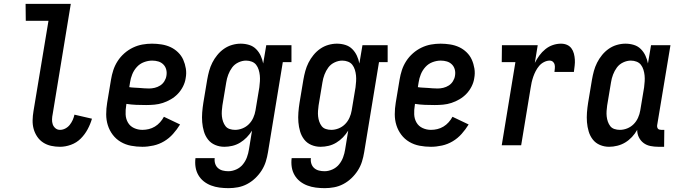

<svg xmlns="http://www.w3.org/2000/svg" viewBox="-20 -755 3540 998"><path d="M292 8Q268 8 245.5 3Q223 -2 204.5 -14Q186 -26 173.5 -44.5Q161 -63 155 -84.5Q149 -106 149.5 -129.5Q150 -153 154 -177L232 -647H114L113 -735H348L254 -163Q251 -149 250.5 -135Q250 -121 254 -109Q258 -97 268 -88.5Q278 -80 292 -80Q306 -80 319.5 -87Q333 -94 342.5 -106Q352 -118 358 -131.5Q364 -145 367 -159L458 -138Q450 -110 435.5 -83Q421 -56 399.5 -34.5Q378 -13 349 -2.5Q320 8 292 8Z M720 8Q690 8 661 2.5Q632 -3 607.5 -17.5Q583 -32 566 -54.5Q549 -77 540.5 -104Q532 -131 532 -161Q532 -191 537 -221L557 -341Q561 -366 569 -390.5Q577 -415 591.5 -437.5Q606 -460 626.5 -478Q647 -496 671 -507.5Q695 -519 720 -523.5Q745 -528 770 -528Q795 -528 820 -524Q845 -520 866.5 -510Q888 -500 905.5 -483Q923 -466 932.5 -444.5Q942 -423 946 -398.5Q950 -374 945 -348Q942 -327 931.5 -306Q921 -285 905 -268Q889 -251 868.5 -239Q848 -227 826.5 -220Q805 -213 783 -211Q761 -209 740 -209Q714 -209 688.5 -210Q663 -211 637 -215L636 -207Q632 -184 633 -160.5Q634 -137 645 -118Q656 -99 676.5 -89.5Q697 -80 720 -80Q737 -80 753.5 -84Q770 -88 785 -97Q800 -106 812 -119.5Q824 -133 832 -148L916 -108Q900 -82 879.5 -59Q859 -36 833 -20.5Q807 -5 777.5 1.5Q748 8 720 8ZM755 -295Q769 -295 784 -298.5Q799 -302 812.5 -310.5Q826 -319 834.5 -333Q843 -347 845 -361Q848 -378 844 -393.5Q840 -409 829 -420Q818 -431 803 -435.5Q788 -440 771 -440Q750 -440 728.5 -432Q707 -424 691.5 -407Q676 -390 667.5 -369Q659 -348 656 -327L652 -302Q664 -300 677 -299.5Q690 -299 703 -298Q716 -297 729 -296Q742 -295 755 -295Z M1168 223Q1144 223 1121 220Q1098 217 1077 209Q1056 201 1039 187.5Q1022 174 1011 155Q1000 136 996.5 113.5Q993 91 996 67H1096Q1094 82 1098.5 96Q1103 110 1113.5 119Q1124 128 1138 131.5Q1152 135 1167 135Q1187 135 1207.5 126Q1228 117 1242 100Q1256 83 1263.5 62.5Q1271 42 1274 22L1290 -76Q1278 -57 1262.5 -41Q1247 -25 1228 -13.5Q1209 -2 1188 3Q1167 8 1146 8Q1121 8 1098.5 -1.5Q1076 -11 1061.5 -29.5Q1047 -48 1040 -71.5Q1033 -95 1031 -120Q1029 -145 1031 -170.5Q1033 -196 1037 -221L1057 -341Q1061 -364 1067 -386Q1073 -408 1083.5 -429Q1094 -450 1109.5 -469Q1125 -488 1144.5 -501.5Q1164 -515 1186.5 -521.5Q1209 -528 1231 -528Q1254 -528 1275 -521.5Q1296 -515 1311 -500Q1326 -485 1335 -465.5Q1344 -446 1348 -425L1364 -520H1495V-432H1450L1373 36Q1369 61 1361.5 85Q1354 109 1340 131Q1326 153 1306.5 171.5Q1287 190 1264 202Q1241 214 1216.5 218.5Q1192 223 1168 223ZM1202 -80Q1221 -80 1240 -87.5Q1259 -95 1273.5 -109.5Q1288 -124 1296.5 -143Q1305 -162 1308 -181L1328 -301Q1330 -317 1331 -332.5Q1332 -348 1330.5 -363Q1329 -378 1324.5 -392.5Q1320 -407 1311.5 -418Q1303 -429 1289 -434.5Q1275 -440 1259 -440Q1239 -440 1219 -430.5Q1199 -421 1186.5 -404Q1174 -387 1166.5 -367Q1159 -347 1156 -327L1136 -207Q1134 -193 1133 -178.5Q1132 -164 1133.5 -150Q1135 -136 1139.5 -123Q1144 -110 1152 -99.5Q1160 -89 1173.5 -84.5Q1187 -80 1202 -80Z M1668 223Q1644 223 1621 220Q1598 217 1577 209Q1556 201 1539 187.5Q1522 174 1511 155Q1500 136 1496.5 113.5Q1493 91 1496 67H1596Q1594 82 1598.5 96Q1603 110 1613.5 119Q1624 128 1638 131.5Q1652 135 1667 135Q1687 135 1707.5 126Q1728 117 1742 100Q1756 83 1763.5 62.5Q1771 42 1774 22L1790 -76Q1778 -57 1762.5 -41Q1747 -25 1728 -13.5Q1709 -2 1688 3Q1667 8 1646 8Q1621 8 1598.5 -1.5Q1576 -11 1561.5 -29.5Q1547 -48 1540 -71.5Q1533 -95 1531 -120Q1529 -145 1531 -170.5Q1533 -196 1537 -221L1557 -341Q1561 -364 1567 -386Q1573 -408 1583.5 -429Q1594 -450 1609.5 -469Q1625 -488 1644.5 -501.5Q1664 -515 1686.5 -521.5Q1709 -528 1731 -528Q1754 -528 1775 -521.5Q1796 -515 1811 -500Q1826 -485 1835 -465.5Q1844 -446 1848 -425L1864 -520H1995V-432H1950L1873 36Q1869 61 1861.5 85Q1854 109 1840 131Q1826 153 1806.5 171.5Q1787 190 1764 202Q1741 214 1716.5 218.5Q1692 223 1668 223ZM1702 -80Q1721 -80 1740 -87.5Q1759 -95 1773.5 -109.5Q1788 -124 1796.5 -143Q1805 -162 1808 -181L1828 -301Q1830 -317 1831 -332.5Q1832 -348 1830.5 -363Q1829 -378 1824.5 -392.5Q1820 -407 1811.5 -418Q1803 -429 1789 -434.5Q1775 -440 1759 -440Q1739 -440 1719 -430.5Q1699 -421 1686.5 -404Q1674 -387 1666.5 -367Q1659 -347 1656 -327L1636 -207Q1634 -193 1633 -178.5Q1632 -164 1633.5 -150Q1635 -136 1639.5 -123Q1644 -110 1652 -99.5Q1660 -89 1673.5 -84.5Q1687 -80 1702 -80Z M2220 8Q2190 8 2161 2.5Q2132 -3 2107.5 -17.5Q2083 -32 2066 -54.5Q2049 -77 2040.5 -104Q2032 -131 2032 -161Q2032 -191 2037 -221L2057 -341Q2061 -366 2069 -390.5Q2077 -415 2091.5 -437.5Q2106 -460 2126.5 -478Q2147 -496 2171 -507.5Q2195 -519 2220 -523.5Q2245 -528 2270 -528Q2295 -528 2320 -524Q2345 -520 2366.5 -510Q2388 -500 2405.5 -483Q2423 -466 2432.5 -444.5Q2442 -423 2446 -398.5Q2450 -374 2445 -348Q2442 -327 2431.5 -306Q2421 -285 2405 -268Q2389 -251 2368.5 -239Q2348 -227 2326.5 -220Q2305 -213 2283 -211Q2261 -209 2240 -209Q2214 -209 2188.5 -210Q2163 -211 2137 -215L2136 -207Q2132 -184 2133 -160.5Q2134 -137 2145 -118Q2156 -99 2176.5 -89.5Q2197 -80 2220 -80Q2237 -80 2253.5 -84Q2270 -88 2285 -97Q2300 -106 2312 -119.5Q2324 -133 2332 -148L2416 -108Q2400 -82 2379.5 -59Q2359 -36 2333 -20.5Q2307 -5 2277.5 1.5Q2248 8 2220 8ZM2255 -295Q2269 -295 2284 -298.5Q2299 -302 2312.5 -310.5Q2326 -319 2334.5 -333Q2343 -347 2345 -361Q2348 -378 2344 -393.5Q2340 -409 2329 -420Q2318 -431 2303 -435.5Q2288 -440 2271 -440Q2250 -440 2228.5 -432Q2207 -424 2191.5 -407Q2176 -390 2167.5 -369Q2159 -348 2156 -327L2152 -302Q2164 -300 2177 -299.5Q2190 -299 2203 -298Q2216 -297 2229 -296Q2242 -295 2255 -295Z M2588 0 2659 -432H2588L2589 -520H2775L2760 -428Q2770 -448 2783.5 -466.5Q2797 -485 2815 -499.5Q2833 -514 2854 -521Q2875 -528 2896 -528Q2913 -528 2927 -522Q2941 -516 2950 -504Q2959 -492 2963 -476.5Q2967 -461 2968 -445.5Q2969 -430 2967 -413.5Q2965 -397 2963 -381H2862Q2863 -390 2864 -400Q2865 -410 2863 -419Q2861 -428 2854 -434Q2847 -440 2837 -440Q2823 -440 2808 -432.5Q2793 -425 2782.5 -412.5Q2772 -400 2764.5 -385.5Q2757 -371 2752 -356.5Q2747 -342 2743.5 -327Q2740 -312 2738 -297L2689 0Z M3146 8Q3121 8 3098.5 -1.5Q3076 -11 3061.5 -29.5Q3047 -48 3040 -71.5Q3033 -95 3031 -120Q3029 -145 3031 -170.5Q3033 -196 3037 -221L3057 -341Q3061 -364 3067 -386Q3073 -408 3083.5 -429Q3094 -450 3109.5 -469Q3125 -488 3144.5 -501.5Q3164 -515 3186.5 -521.5Q3209 -528 3231 -528Q3254 -528 3275 -521.5Q3296 -515 3311 -500Q3326 -485 3335 -465.5Q3344 -446 3348 -425L3364 -520H3465L3396 -105Q3395 -100 3396 -95Q3397 -90 3399.5 -86.5Q3402 -83 3407 -81.5Q3412 -80 3417 -80H3433L3432 8H3402Q3381 8 3361 4Q3341 0 3325.5 -11.5Q3310 -23 3301 -41Q3292 -59 3292 -80Q3281 -60 3265 -43Q3249 -26 3230 -14.5Q3211 -3 3189 2.5Q3167 8 3146 8ZM3202 -80Q3221 -80 3240 -87.5Q3259 -95 3273.5 -109.5Q3288 -124 3296.5 -143Q3305 -162 3308 -181L3328 -301Q3330 -317 3331 -332.5Q3332 -348 3330.5 -363Q3329 -378 3324.5 -392.5Q3320 -407 3311.5 -418Q3303 -429 3289 -434.5Q3275 -440 3259 -440Q3239 -440 3219 -430.5Q3199 -421 3186.5 -404Q3174 -387 3166.5 -367Q3159 -347 3156 -327L3136 -207Q3134 -193 3133 -178.5Q3132 -164 3133.5 -150Q3135 -136 3139.5 -123Q3144 -110 3152 -99.5Q3160 -89 3173.5 -84.5Q3187 -80 3202 -80Z"/></svg>

Font: Iosevka Curly Slab Semibold
Style: Italic
Weight: 600
Italic angle: -9°
Monospace: yes
Designer: Belleve Invis
Foundry: Belleve Invis
Version: Version 22.1.2; ttfautohint (v1.8.4)